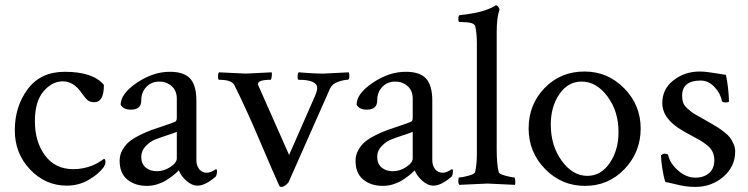

<svg xmlns="http://www.w3.org/2000/svg" viewBox="-20 -698 2837 728"><path d="M225.6 -425.8Q333 -425.8 374 -376Q374 -310.5 337.9 -310.5Q321.3 -310.5 312.5 -317.9Q303.7 -325.2 290 -344.7Q259.8 -389.6 217.8 -389.6Q177.7 -389.6 145 -351.6Q112.3 -313.5 112.3 -238.3Q112.3 -160.2 150.9 -108.4Q189.5 -56.6 257.8 -56.6Q278.3 -56.6 296.9 -60.5Q315.4 -64.5 328.6 -69.8Q341.8 -75.2 351.1 -80.6Q360.4 -85.9 367.2 -90.8L374 -95.7Q379.9 -95.7 379.9 -83Q379.9 -75.2 374 -65.4Q354.5 -38.1 316.4 -16.1Q278.3 5.9 233.4 5.9Q152.3 5.9 94.2 -55.2Q36.1 -116.2 36.1 -204.1Q36.1 -293.9 85 -359.9Q133.8 -425.8 225.6 -425.8Z M650.4 -97.7V-198.2Q642.6 -194.3 612.3 -184.6Q582 -174.8 564.9 -167.5Q547.9 -160.2 531.7 -143.1Q515.6 -126 515.6 -103.5Q515.6 -77.1 532.2 -63Q548.8 -48.8 575.2 -48.8Q601.6 -48.8 626 -64.9Q650.4 -81.1 650.4 -97.7ZM624 -425.8Q677.7 -425.8 701.2 -399.9Q724.6 -374 724.6 -316.4V-90.8Q724.6 -70.3 735.4 -56.6Q746.1 -43 764.6 -43Q778.3 -43 798.8 -56.6Q802.7 -56.6 802.7 -48.8Q802.7 -36.1 797.9 -28.3Q757.8 5.9 729.5 5.9Q707 5.9 686.5 -12.7Q666 -31.2 658.2 -51.8Q657.2 -51.8 650.9 -45.4Q644.5 -39.1 633.8 -30.8Q623 -22.5 608.9 -13.7Q594.7 -4.9 575.7 1Q556.6 6.8 537.1 6.8Q492.2 6.8 462.9 -17.1Q433.6 -41 433.6 -88.9Q433.6 -110.4 444.3 -129.4Q455.1 -148.4 469.7 -160.6Q484.4 -172.9 509.8 -185.5Q535.2 -198.2 553.2 -204.6Q571.3 -210.9 600.6 -220.7Q629.9 -230.5 641.6 -235.4Q650.4 -238.3 650.4 -250V-323.2Q650.4 -354.5 630.9 -371.6Q611.3 -388.7 584 -388.7Q554.7 -388.7 535.2 -368.7Q515.6 -348.6 515.6 -316.4Q515.6 -282.2 475.6 -282.2Q448.2 -282.2 437.5 -300.8Q437.5 -342.8 499 -384.3Q560.5 -425.8 624 -425.8Z M1182.6 -364.3Q1182.6 -395.5 1112.3 -395.5Q1108.4 -395.5 1108.4 -407.7Q1108.4 -419.9 1112.3 -423.8Q1123 -422.9 1152.3 -420.9Q1181.6 -418.9 1205.1 -418.9L1302.7 -423.8Q1304.7 -418 1304.7 -409.2Q1304.7 -395.5 1297.9 -395.5Q1284.2 -395.5 1261.7 -387.7Q1239.3 -379.9 1231.4 -362.3L1076.2 -11.7Q1074.2 -4.9 1064.5 2.9Q1054.7 10.7 1047.9 10.7Q1041 10.7 1039.1 6.8Q1022.5 -29.3 966.3 -161.1Q910.2 -293 868.2 -376Q858.4 -395.5 810.5 -395.5Q806.6 -395.5 806.6 -408.2Q806.6 -419.9 810.5 -423.8Q911.1 -418.9 912.1 -418.9L1009.8 -423.8Q1011.7 -419.9 1010.3 -407.7Q1008.8 -395.5 1005.9 -395.5Q958 -395.5 958 -378.9Q958 -377 959 -375L1076.2 -110.4L1174.8 -335Q1182.6 -353.5 1182.6 -364.3Z M1544.9 -97.7V-198.2Q1537.1 -194.3 1506.8 -184.6Q1476.6 -174.8 1459.5 -167.5Q1442.4 -160.2 1426.3 -143.1Q1410.2 -126 1410.2 -103.5Q1410.2 -77.1 1426.8 -63Q1443.4 -48.8 1469.7 -48.8Q1496.1 -48.8 1520.5 -64.9Q1544.9 -81.1 1544.9 -97.7ZM1518.6 -425.8Q1572.3 -425.8 1595.7 -399.9Q1619.1 -374 1619.1 -316.4V-90.8Q1619.1 -70.3 1629.9 -56.6Q1640.6 -43 1659.2 -43Q1672.9 -43 1693.4 -56.6Q1697.3 -56.6 1697.3 -48.8Q1697.3 -36.1 1692.4 -28.3Q1652.3 5.9 1624 5.9Q1601.6 5.9 1581.1 -12.7Q1560.5 -31.2 1552.7 -51.8Q1551.8 -51.8 1545.4 -45.4Q1539.1 -39.1 1528.3 -30.8Q1517.6 -22.5 1503.4 -13.7Q1489.3 -4.9 1470.2 1Q1451.2 6.8 1431.6 6.8Q1386.7 6.8 1357.4 -17.1Q1328.1 -41 1328.1 -88.9Q1328.1 -110.4 1338.9 -129.4Q1349.6 -148.4 1364.3 -160.6Q1378.9 -172.9 1404.3 -185.5Q1429.7 -198.2 1447.8 -204.6Q1465.8 -210.9 1495.1 -220.7Q1524.4 -230.5 1536.1 -235.4Q1544.9 -238.3 1544.9 -250V-323.2Q1544.9 -354.5 1525.4 -371.6Q1505.9 -388.7 1478.5 -388.7Q1449.2 -388.7 1429.7 -368.7Q1410.2 -348.6 1410.2 -316.4Q1410.2 -282.2 1370.1 -282.2Q1342.8 -282.2 1332 -300.8Q1332 -342.8 1393.6 -384.3Q1455.1 -425.8 1518.6 -425.8Z M1788.1 -113.3V-536.1Q1788.1 -569.3 1782.2 -598.6Q1777.3 -614.3 1732.4 -614.3H1723.6Q1717.8 -614.3 1717.8 -625Q1717.8 -640.6 1723.6 -640.6Q1752.9 -643.6 1777.8 -648.4Q1802.7 -653.3 1816.9 -658.2Q1831.1 -663.1 1840.8 -667.5Q1850.6 -671.9 1855.5 -674.8L1859.4 -677.7H1861.3Q1865.2 -677.7 1869.1 -672.4Q1873 -667 1874 -662.1Q1863.3 -630.9 1863.3 -577.1V-131.8Q1863.3 -75.2 1871.1 -44.9Q1873 -38.1 1896.5 -31.7Q1919.9 -25.4 1929.7 -25.4Q1932.6 -25.4 1933.6 -13.7Q1934.6 -2 1932.6 2.9Q1835 -2 1828.1 -2Q1822.3 -2 1721.7 2.9Q1717.8 -1 1717.8 -13.2Q1717.8 -25.4 1721.7 -25.4Q1733.4 -25.4 1756.3 -31.7Q1779.3 -38.1 1781.2 -44.9Q1788.1 -73.2 1788.1 -113.3Z M2185.5 -388.7Q2133.8 -388.7 2101.1 -341.3Q2068.4 -293.9 2068.4 -225.6Q2068.4 -145.5 2109.9 -88.4Q2151.4 -31.2 2207 -31.2Q2258.8 -31.2 2292 -80.1Q2325.2 -128.9 2325.2 -197.3Q2325.2 -276.4 2283.2 -332.5Q2241.2 -388.7 2185.5 -388.7ZM2196.3 -426.8Q2284.2 -426.8 2346.7 -363.3Q2409.2 -299.8 2409.2 -210.9Q2409.2 -121.1 2348.1 -57.1Q2287.1 6.8 2198.2 6.8Q2109.4 6.8 2046.9 -57.1Q1984.4 -121.1 1984.4 -210.9Q1984.4 -301.8 2044.9 -364.3Q2105.5 -426.8 2196.3 -426.8Z M2632.8 -426.8Q2654.3 -426.8 2687 -421.4Q2719.7 -416 2732.4 -414.1Q2742.2 -369.1 2744.1 -314.5Q2744.1 -309.6 2731.4 -309.6Q2717.8 -309.6 2716.8 -316.4Q2711.9 -343.8 2689 -368.2Q2666 -392.6 2636.7 -392.6Q2566.4 -392.6 2566.4 -335Q2566.4 -320.3 2570.3 -309.1Q2574.2 -297.9 2585.4 -287.6Q2596.7 -277.3 2602.5 -272.9Q2608.4 -268.6 2628.4 -257.3Q2648.4 -246.1 2653.3 -243.2Q2657.2 -241.2 2676.3 -230Q2695.3 -218.8 2703.1 -213.9Q2710.9 -209 2726.1 -197.3Q2741.2 -185.5 2748 -176.3Q2754.9 -167 2761.2 -152.8Q2767.6 -138.7 2767.6 -124Q2767.6 -66.4 2722.7 -27.8Q2677.7 10.7 2617.2 10.7Q2596.7 10.7 2579.6 8.3Q2562.5 5.9 2539.1 0Q2515.6 -5.9 2502.9 -7.8Q2497.1 -23.4 2491.7 -56.6Q2486.3 -89.8 2486.3 -109.4Q2494.1 -115.2 2498 -115.2Q2512.7 -115.2 2513.7 -109.4Q2519.5 -80.1 2550.3 -52.2Q2581.1 -24.4 2617.2 -24.4Q2648.4 -24.4 2668.5 -41.5Q2688.5 -58.6 2688.5 -90.8Q2688.5 -107.4 2682.1 -121.6Q2675.8 -135.7 2661.6 -147Q2647.5 -158.2 2635.3 -165.5Q2623 -172.9 2600.6 -184.6Q2578.1 -196.3 2567.4 -203.1Q2491.2 -247.1 2491.2 -307.6Q2491.2 -360.4 2533.7 -393.6Q2576.2 -426.8 2632.8 -426.8Z"/></svg>

Font: Crimson Text
Style: Roman
Weight: 400
Version: Version 0.13